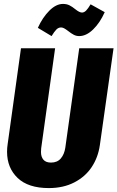

<svg xmlns="http://www.w3.org/2000/svg" viewBox="-20 -941 599 979"><path d="M489 -200Q480 -138 447.5 -89Q415 -40 359 -11Q303 18 229 18Q124 18 70 -33.5Q16 -85 16 -167Q16 -187 19 -206L87 -695H261L190 -185Q189 -179 189 -166Q189 -141 201.5 -126.5Q214 -112 240 -112Q272 -112 290 -133Q308 -154 313 -188L384 -695H559ZM327 -783Q325 -785 317 -790.5Q309 -796 303 -798.5Q297 -801 291 -801Q278 -801 267.5 -790.5Q257 -780 243 -757L173 -799Q197 -852 231.5 -886.5Q266 -921 301 -921Q320 -921 334 -914Q348 -907 364 -894Q385 -877 398 -877Q409 -877 419 -887Q429 -897 442 -919L514 -879Q490 -825 455 -791Q420 -757 384 -757Q369 -757 356.5 -763.5Q344 -770 327 -783Z"/></svg>

Font: Fira Sans Extra Condensed ExtraBold
Style: Italic
Weight: 800
Width: 3
Italic angle: -8°
Designer: Carrois Corporate & Edenspiekermann AG
Foundry: Carrois Corporate GbR & Edenspiekermann AG
Version: Version 4.203